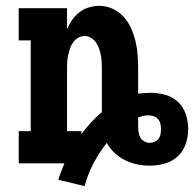

<svg xmlns="http://www.w3.org/2000/svg" viewBox="-20 -558 663 656"><path d="M269 78 179 56Q184 42 189 28Q194 14 200 0H44V-110H85V-420H44V-530H209V-458Q216 -475 226.5 -490Q237 -505 251 -516Q265 -527 283 -532.5Q301 -538 319 -538Q343 -538 365 -528Q387 -518 403 -500Q419 -482 428.5 -460Q438 -438 443.5 -414.5Q449 -391 450.5 -367.5Q452 -344 452 -320V-238Q463 -239 473.5 -240Q484 -241 494 -241Q520 -241 545 -234Q570 -227 588.5 -209.5Q607 -192 615 -167Q623 -142 623 -117Q623 -91 614.5 -66Q606 -41 587 -23.5Q568 -6 542.5 1Q517 8 491 8Q470 8 448.5 3.5Q427 -1 407.5 -10.5Q388 -20 371.5 -35.5Q355 -51 345 -70Q319 -37 299.5 0Q280 37 269 78ZM258 -100Q274 -121 291.5 -140Q309 -159 328 -175V-320Q328 -332 327.5 -344Q327 -356 325 -367.5Q323 -379 319 -390.5Q315 -402 308.5 -412Q302 -422 291.5 -428.5Q281 -435 269 -435Q257 -435 246.5 -428.5Q236 -422 229 -412Q222 -402 218.5 -390.5Q215 -379 212.5 -367.5Q210 -356 209.5 -344Q209 -332 209 -320V-110H258ZM491 -70Q500 -70 508 -73.5Q516 -77 521.5 -84Q527 -91 528.5 -99.5Q530 -108 530 -117Q530 -126 528 -135Q526 -144 520 -151Q514 -158 505 -161Q496 -164 487 -164Q478 -164 469.5 -162Q461 -160 452 -157V-156Q452 -148 452 -140.5Q452 -133 452 -125Q452 -116 453.5 -106Q455 -96 459.5 -88Q464 -80 473 -75Q482 -70 491 -70Z"/></svg>

Font: Iosevka Slab XBdEx
Style: Regular
Weight: 800
Width: 7
Monospace: yes
Designer: Belleve Invis
Foundry: Belleve Invis
Version: Version 11.1.0; ttfautohint (v1.8.3)